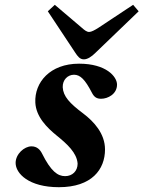

<svg xmlns="http://www.w3.org/2000/svg" viewBox="-20 -767 597 799"><path d="M179 -720 293 -548C303 -533 312 -520 329 -520C344 -520 361 -531 377 -547L557 -720L534 -747L389 -651C375 -642 360 -634 351 -634C341 -634 331 -642 321 -651L208 -747ZM45 -89C45 -45 100 12 225 12C362 12 417 -62 417 -145C417 -211 371 -261 326 -295C270 -337 243 -366 241 -404C240 -435 262 -456 288 -456C314 -456 334 -436 362 -382C372 -362 383 -356 401 -356C428 -356 467 -375 467 -415C467 -448 422 -502 309 -502C188 -502 123 -424 127 -340C130 -281 175 -236 217 -202C259 -168 300 -131 303 -86C303 -55 281 -34 251 -34C220 -34 192 -54 155 -128C147 -144 134 -158 111 -158C81 -158 45 -126 45 -89Z"/></svg>

Font: Heuristica
Style: Bold Italic
Weight: 700
Italic angle: -13°
Version: Version 1.0.1